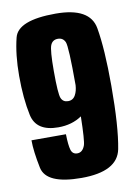

<svg xmlns="http://www.w3.org/2000/svg" viewBox="-80 -733 562 793"><g transform="rotate(-10 201.0 -336.5)"><path d="M197.5 6.5Q50 6.5 35.2 -65.2Q20.5 -137 20.5 -182.5H165Q166 -136 172 -116.2Q178 -96.5 198 -96.5Q220 -96.5 230 -124Q236.5 -142 238.5 -244.5Q197 -216 139.5 -216Q47 -216 31.8 -287Q16.5 -358 16.5 -453Q16.5 -542.5 33.8 -611.5Q51 -680.5 209 -680.5Q353 -680.5 368.8 -591.2Q384.5 -502 384.5 -347.5Q384.5 -175 366.8 -84.2Q349 6.5 197.5 6.5ZM239.5 -375Q239.5 -376 239.5 -377Q239.5 -537 230.8 -556.8Q222 -576.5 200.5 -576.5Q178 -576.5 169.5 -556Q161 -535.5 161 -448Q161 -352 169 -333.8Q177 -315.5 198 -315.5Q219 -315.5 229 -334.5Q238 -351 239.5 -375Z"/></g></svg>

Font: Anybody Condensed Regular
Style: Bold
Weight: 700
Width: 3
Designer: Tyler Finck
Foundry: Etcetera Type Company
Version: Version 1.010; ttfautohint (v1.8.3) -l 8 -r 50 -G 200 -x 14 